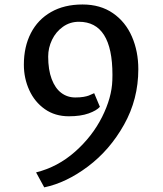

<svg xmlns="http://www.w3.org/2000/svg" viewBox="-20 -641 723 852"><path d="M593.8 -334Q593.8 -200.7 530.5 -87.9Q467.3 24.9 370.4 97.7Q273.4 170.4 176.3 190.4L140.1 124Q236.3 100.1 313 32.2Q389.6 -35.6 432.9 -121.8Q476.1 -208 478.5 -284.7L479 -308.6Q479 -544.4 330.1 -544.4Q290.5 -544.4 259.3 -522.2Q228 -500 210.9 -464.4Q193.8 -428.7 193.8 -390.1Q193.8 -331.5 209.2 -290.5Q224.6 -249.5 251.7 -229Q278.8 -208.5 314 -208.5Q335.9 -208.5 351.1 -211.2Q366.2 -213.9 374 -217Q381.8 -220.2 397.9 -227.5L423.3 -167Q408.7 -150.4 373.3 -137.7Q337.9 -125 285.6 -125Q224.1 -125 179 -156.7Q133.8 -188.5 109.9 -241Q85.9 -293.5 85.9 -354Q85.9 -433.6 116.9 -493.9Q147.9 -554.2 206.5 -587.6Q265.1 -621.1 346.2 -621.1Q425.3 -621.1 481.2 -582.5Q537.1 -543.9 565.4 -478.5Q593.8 -413.1 593.8 -334Z"/></svg>

Font: Merriweather Sans
Style: Regular
Weight: 400
Designer: Eben Sorkin
Foundry: Eben Sorkin
Version: Version 1.006; ttfautohint (v1.4.1) -l 6 -r 50 -G 0 -x 11 -H